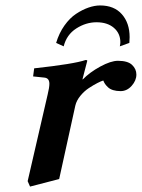

<svg xmlns="http://www.w3.org/2000/svg" viewBox="-20 -668 523 708"><path d="M285.2 -375Q310.1 -400.9 349.4 -422.4Q388.7 -443.8 415 -443.8Q451.2 -443.8 467 -428.7Q482.9 -413.6 482.9 -393.1Q482.9 -371.1 465.6 -351.6Q448.2 -332 424.8 -332Q409.2 -332 397.2 -335.7Q385.3 -339.4 378.2 -346.2Q371.1 -353 367.4 -358.4Q363.8 -363.8 360.8 -371.1Q352.5 -368.7 339.1 -361.8Q325.7 -355 308.1 -343.5Q290.5 -332 276.4 -314.7Q262.2 -297.4 257.8 -278.8L198.2 -7.8L90.8 20L82 0L155.8 -319.8Q162.1 -345.7 162.1 -358.9Q162.1 -379.9 144 -381.8L102.1 -386.2L106 -416Q253.4 -432.1 295.9 -446.8Q301.8 -446.8 301.8 -443.8L284.2 -376ZM421.9 -497.1Q423.8 -506.8 423.8 -512.2Q423.8 -544.9 399.9 -565.4Q376 -585.9 335.9 -585.9Q296.9 -585.9 261.2 -563Q225.6 -540 214.8 -497.1L187 -509.8Q197.8 -545.9 217.5 -573.7Q237.3 -601.6 260.5 -616.9Q283.7 -632.3 306.4 -640.1Q329.1 -647.9 349.1 -647.9Q400.9 -647.9 429.4 -615.5Q458 -583 458 -530.8Q458 -527.3 457.5 -520.5Q457 -513.7 457 -509.8Z"/></svg>

Font: Linux Libertine
Style: Bold Italic
Weight: 700
Italic angle: -11.5°
Designer: Philipp H. Poll
Foundry: Philipp H. Poll
Version: Version 4.0.5